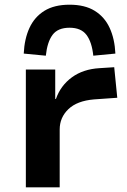

<svg xmlns="http://www.w3.org/2000/svg" viewBox="-20 -797 541 817"><path d="M90 0V-501H215V-376H218Q238 -433 286 -468Q334 -503 404 -507L466 -511L479 -381L380 -374Q308 -368 271 -332.5Q234 -297 234 -246V0ZM175 -560 81 -569Q84 -632 105.5 -678.5Q127 -725 169 -751Q211 -777 276 -777Q341 -777 383 -751Q425 -725 446.5 -678.5Q468 -632 471 -569L377 -560Q371 -618 348 -648.5Q325 -679 276 -679Q226 -679 203.5 -648.5Q181 -618 175 -560Z"/></svg>

Font: Nunito Sans 7pt SemiExpanded
Style: Bold
Weight: 700
Width: 6
Designer: Vernon Adams
Foundry: Vernon Adams
Version: Version 3.101;gftools[0.9.27]